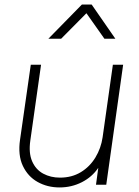

<svg xmlns="http://www.w3.org/2000/svg" viewBox="-20 -810 611 842"><path d="M241 12Q188 12 145 -12Q102 -36 80 -83Q58 -130 68 -198L115 -526H160L113 -194Q105 -139 121 -102.5Q137 -66 169.5 -48.5Q202 -31 243 -31Q295 -31 334.5 -55Q374 -79 398.5 -119.5Q423 -160 430 -208L475 -526H520L446 0H401L411 -74Q384 -34 339 -11Q294 12 241 12ZM192 -640 339 -790H382L486 -640H438L359 -752L248 -640Z"/></svg>

Font: Plus Jakarta Sans ExtraLight
Style: Italic
Weight: 200
Italic angle: -8°
Designer: Gumpita Rahayu
Foundry: Tokotype
Version: Version 2.071; ttfautohint (v1.8.4.7-5d5b);gftools[0.9.29]